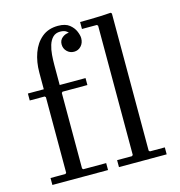

<svg xmlns="http://www.w3.org/2000/svg" viewBox="-109 -837 873 933"><g transform="rotate(-15 327.5 -370.0)"><path d="M120 -460V-544Q120 -597 136 -641.5Q152 -686 184.5 -713Q217 -740 266 -740Q303 -740 323 -724Q343 -708 351.5 -687.5Q360 -667 360 -653Q360 -629 345.5 -613.5Q331 -598 310 -598Q289 -598 274.5 -612.5Q260 -627 260 -648Q260 -669 275.5 -681.5Q291 -694 310 -694Q321 -694 331 -689Q341 -684 347 -674.5Q353 -665 353 -653H323Q323 -663 318.5 -676.5Q314 -690 302.5 -700Q291 -710 269 -710Q246 -710 232 -696Q218 -682 211 -659.5Q204 -637 202 -611Q200 -585 200 -560V-460ZM40 0V-35H115L120 -40H200L205 -35H320V0ZM120 0V-420L115 -425H205L200 -420V0ZM375 0V-35H450L455 -40H535L540 -35H615V0ZM40 -425V-460H330V-425ZM455 -20V-708H535V-20ZM455 -690 450 -695H375V-730Q401 -730 427 -730.5Q453 -731 478.5 -732Q504 -733 530 -735L535 -730V-695Z"/></g></svg>

Font: Brygada 1918
Style: Regular
Weight: 400
Designer: Mateusz Machalski | Borys Kosmynka | Przemek Hoffer
Foundry: NIEPODLEGLA 2018
Version: Version 3.006